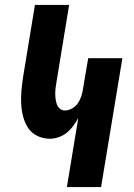

<svg xmlns="http://www.w3.org/2000/svg" viewBox="-20 -755 540 775"><path d="M250 0 296 -279Q287 -262 275.5 -246.5Q264 -231 249 -219Q234 -207 216 -201Q198 -195 181 -195Q154 -195 130.5 -206.5Q107 -218 93.5 -238.5Q80 -259 73.5 -284Q67 -309 65.5 -335.5Q64 -362 66.5 -389Q69 -416 73 -443L121 -735H259L208 -424Q206 -412 204.5 -400.5Q203 -389 203 -377.5Q203 -366 204.5 -355Q206 -344 209.5 -334Q213 -324 221.5 -316.5Q230 -309 242 -309Q256 -309 270.5 -317Q285 -325 294 -338Q303 -351 308 -366Q313 -381 315 -396L336 -520H474L388 0Z"/></svg>

Font: Iosevka Term Curly Heavy
Style: Italic
Weight: 900
Italic angle: -9°
Designer: Belleve Invis
Foundry: Belleve Invis
Version: Version 32.3.0